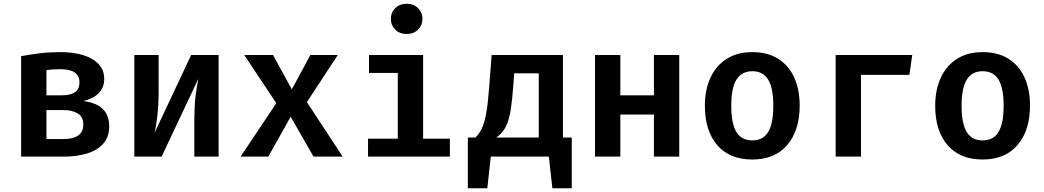

<svg xmlns="http://www.w3.org/2000/svg" viewBox="-20 -837 5578 1026"><path d="M303.1 -558.5Q371.8 -558.5 424.6 -542.3Q477.4 -526.2 507.2 -494.1Q536.9 -462.1 536.9 -414.9Q536.9 -325.1 425.1 -296.9Q563.6 -280 563.6 -162.6Q563.6 -104.1 530.8 -68.2Q497.9 -32.3 442.8 -16.2Q387.7 0 321 0H92.8V-536.9Q145.1 -546.7 195.9 -552.6Q246.7 -558.5 303.1 -558.5ZM302.1 -467.2Q260 -467.2 228.2 -462.6V-327.7H311.8Q355.9 -327.7 380.3 -343.8Q404.6 -360 404.6 -397.4Q404.6 -467.2 302.1 -467.2ZM228.2 -93.8H316.9Q425.1 -93.8 425.1 -170.8Q425.1 -212.8 395.4 -230.8Q365.6 -248.7 320 -248.7H228.2Z M1148.2 -543.1V0H1018.5V-201Q1018.5 -264.6 1024.6 -319.7Q1030.8 -374.9 1040 -416.4L843.6 0H697.9V-543.1H827.7V-340.5Q827.7 -282.6 821.8 -226.2Q815.9 -169.7 805.6 -126.7L1001.5 -543.1Z M1413.8 0H1265.6L1456.4 -285.6L1285.1 -543.1H1439L1539.5 -359.5L1638.5 -543.1H1785.1L1620 -291.3L1811.3 0H1655.4L1533.3 -213.3Z M2153.3 -816.9Q2190.3 -816.9 2213.8 -793.8Q2237.4 -770.8 2237.4 -736.4Q2237.4 -702.1 2213.8 -678.7Q2190.3 -655.4 2153.3 -655.4Q2115.9 -655.4 2092.3 -678.7Q2068.7 -702.1 2068.7 -736.4Q2068.7 -770.8 2092.3 -793.8Q2115.9 -816.9 2153.3 -816.9ZM2241 -543.1V-95.9H2384.1V0H1946.7V-95.9H2105.6V-447.2H1951.8V-543.1Z M2480 -102.1H2520.5Q2540.5 -121.5 2554.4 -149.7Q2568.2 -177.9 2577.7 -229Q2587.2 -280 2593.8 -368.7L2607.2 -543.1H2988.2V-102.1H3035.4V169.2H2931.8L2912.8 0H2602.6L2584.1 169.2H2480ZM2859 -445.1H2727.7L2722.6 -374.9Q2717.4 -306.7 2710.8 -261.3Q2704.1 -215.9 2693.8 -186.4Q2683.6 -156.9 2668.7 -137.4Q2653.8 -117.9 2632.3 -102.1H2859Z M3474.4 0V-225.1H3294.9V0H3159.5V-543.1H3294.9V-327.7H3474.4V-543.1H3609.7V0Z M4000.5 -558.5Q4081.5 -558.5 4137.9 -523.1Q4194.4 -487.7 4223.8 -423.3Q4253.3 -359 4253.3 -272.8Q4253.3 -140.5 4187.2 -62.6Q4121 15.4 4000 15.4Q3879 15.4 3812.8 -61.3Q3746.7 -137.9 3746.7 -271.8Q3746.7 -356.9 3776.4 -421.5Q3806.2 -486.2 3862.8 -522.3Q3919.5 -558.5 4000.5 -558.5ZM4000.5 -456.4Q3943.6 -456.4 3915.6 -411.8Q3887.7 -367.2 3887.7 -271.8Q3887.7 -175.4 3915.4 -131Q3943.1 -86.7 4000 -86.7Q4056.9 -86.7 4084.6 -131Q4112.3 -175.4 4112.3 -272.8Q4112.3 -367.7 4084.6 -412.1Q4056.9 -456.4 4000.5 -456.4Z M4581 0H4445.6V-543.1H4854.9L4839.5 -436.9H4581Z M5231.3 -558.5Q5312.3 -558.5 5368.7 -523.1Q5425.1 -487.7 5454.6 -423.3Q5484.1 -359 5484.1 -272.8Q5484.1 -140.5 5417.9 -62.6Q5351.8 15.4 5230.8 15.4Q5109.7 15.4 5043.6 -61.3Q4977.4 -137.9 4977.4 -271.8Q4977.4 -356.9 5007.2 -421.5Q5036.9 -486.2 5093.6 -522.3Q5150.3 -558.5 5231.3 -558.5ZM5231.3 -456.4Q5174.4 -456.4 5146.4 -411.8Q5118.5 -367.2 5118.5 -271.8Q5118.5 -175.4 5146.2 -131Q5173.8 -86.7 5230.8 -86.7Q5287.7 -86.7 5315.4 -131Q5343.1 -175.4 5343.1 -272.8Q5343.1 -367.7 5315.4 -412.1Q5287.7 -456.4 5231.3 -456.4Z"/></svg>

Font: Fira Code SemiBold
Style: Regular
Weight: 600
Designer: Carrois Corporate, Edenspiekermann AG, Nikita Prokopov
Foundry: Carrois Corporate, Edenspiekermann AG, Nikita Prokopov
Version: Version 6.002